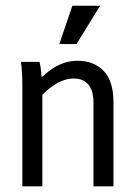

<svg xmlns="http://www.w3.org/2000/svg" viewBox="-20 -655 478 675"><path d="M53.7 -437.5H119.1Q123 -421.9 125 -398.9Q127 -376 127 -349.6V-345.7H128.9V0H58.6V-349.6Q58.6 -404.3 53.7 -437.5ZM239.3 -378.9Q207 -378.9 174.8 -358.9Q142.6 -338.9 114.3 -306.6L83 -334Q117.2 -380.9 160.6 -411.1Q204.1 -441.4 252.9 -441.4Q309.6 -441.4 344.2 -405.8Q378.9 -370.1 378.9 -295.9V0H308.6V-293.9Q308.6 -335.9 291 -357.4Q273.4 -378.9 239.3 -378.9ZM234.4 -634.8H332L249 -500H188.5Z"/></svg>

Font: Sudo Var
Style: Regular
Weight: 400
Monospace: yes
Designer: Jens Kutilek
Foundry: Jens Kutilek
Version: Version 0.065;FEAKit 1.0